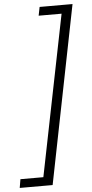

<svg xmlns="http://www.w3.org/2000/svg" viewBox="-120 -848 493 1030"><g transform="rotate(-5 127.0 -333.0)"><path d="M-48.8 99.6H74.7L248.5 -765.6H125L134.3 -812H311.5L120.6 146H-56.6Z"/></g></svg>

Font: Reddit Sans Fudge Light Italic
Style: Regular
Weight: 300
Italic angle: -11.25°
Designer: Stephen Hutchings
Version: Version 1.013